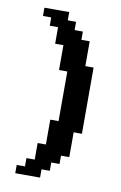

<svg xmlns="http://www.w3.org/2000/svg" viewBox="-75 -669 450 714"><g transform="rotate(10 150.0 -312.5)"><path d="M34.2 0V-31.2H65.4V-62.5H96.7V-125H127.9V-218.8H159.2V-406.2H127.9V-500H96.7V-562.5H65.4V-593.8H34.2V-625H127.9V-593.8H159.2V-562.5H190.4V-531.2H221.7V-437.5H252.9V-187.5H221.7V-93.8H190.4V-62.5H159.2V-31.2H127.9V0Z"/></g></svg>

Font: Terminal Grotesque
Style: Regular
Weight: 400
Designer: Raphaël Bastide
Foundry: http://raphaelbastide.com
Version: Version 1.0